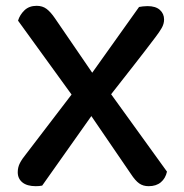

<svg xmlns="http://www.w3.org/2000/svg" viewBox="-20 -633 634 660"><path d="M294 -234 125 5Q120 6 114.5 6.5Q109 7 103 7Q73 7 57 -6Q41 -19 41 -41Q41 -58 48.5 -72.5Q56 -87 70 -104L226 -308L42 -562Q48 -582 64 -597.5Q80 -613 106 -613Q126 -613 140 -602.5Q154 -592 169 -570L297 -383L458 -609Q463 -610 471 -611Q479 -612 487 -612Q515 -612 529.5 -599Q544 -586 544 -566Q544 -551 536 -537Q528 -523 515 -506Q478 -457 440 -408.5Q402 -360 362 -309L554 -43Q549 -20 533 -6.5Q517 7 491 7Q472 7 458.5 -2.5Q445 -12 430 -35Z"/></svg>

Font: Baloo 2 Latin Medium
Style: Regular
Weight: 500
Designer: Sarang Kulkarni and Ek Type
Foundry: Ek Type
Version: Version 1.001